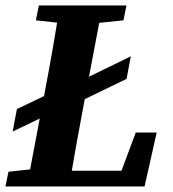

<svg xmlns="http://www.w3.org/2000/svg" viewBox="-42 -677 627 697"><path d="M432.8 -472.4 220.8 -369.3 205.2 -287.8 417.5 -390.6 432.8 -472.4ZM190.7 -363.1 19.3 -281 4 -199.5 174.4 -281.4 190.7 -363.1ZM-22.3 0H129.7L142.6 -68.6H128.1L-11.2 -53.6L-22.3 0ZM55.5 0H209.2C226 -103 244.7 -207 264.4 -310.7L330.2 -657.1H175.8C159.1 -554.1 141.1 -450.1 121.4 -347.1L55.5 0ZM88.2 -603.2 225 -588.2H262.6L406.2 -603.2L417.1 -657.1H99.1L88.2 -603.2ZM129.7 0H482.7L526.8 -195.9H450.8L377.6 0L462.1 -57.2H140.9L129.7 0Z"/></svg>

Font: Source Serif 4 Variable
Style: Italic
Weight: 400
Italic angle: -12°
Designer: Frank Grießhammer
Foundry: Adobe Systems Incorporated
Version: Version 4.004;hotconv 1.0.116;makeotfexe 2.5.65601